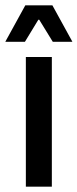

<svg xmlns="http://www.w3.org/2000/svg" viewBox="-34 -704 292 724"><path d="M161.5 0H63.5V-489H161.5ZM-13.5 -547.5 61.5 -684H163.5L238.5 -547.5V-546.5H165L114 -629.5H110.5L60 -546.5H-13.5Z"/></svg>

Font: Anek Kannada Medium Medium
Style: Regular
Weight: 500
Version: Version 1.003